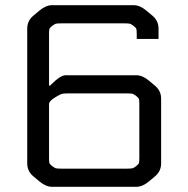

<svg xmlns="http://www.w3.org/2000/svg" viewBox="-20 -720 726 740"><path d="M591 -570H507V-589Q507 -604 505.5 -608.5Q504 -613 495 -620Q486 -627 481 -628.5Q476 -630 458 -630H218Q200 -630 195 -628.5Q190 -627 181 -620Q172 -613 170.5 -608.5Q169 -604 169 -589V-390H173L178 -395Q213 -430 233 -430H505Q529 -430 553 -410L577 -390Q601 -370 601 -340V-90Q601 -60 577 -40L553 -20Q529 0 505 0H181Q157 0 133 -20L109 -40Q85 -60 85 -90V-610Q85 -640 109 -660L133 -680Q157 -700 181 -700H495Q519 -700 543 -680L567 -660Q591 -640 591 -610ZM517 -111V-319Q517 -334 515.5 -338.5Q514 -343 505 -350Q496 -357 491 -358.5Q486 -360 468 -360H243Q224 -360 217.5 -358Q211 -356 193 -345Q170 -331 169 -320V-111Q169 -96 170.5 -91.5Q172 -87 181 -80Q190 -73 195 -71.5Q200 -70 218 -70H468Q486 -70 491 -71.5Q496 -73 505 -80Q514 -87 515.5 -91.5Q517 -96 517 -111Z"/></svg>

Font: Electrolize
Style: Regular
Weight: 400
Designer: Valery Zaveryaev
Foundry: Cyreal (www.cyreal.org)
Version: Version 1.002